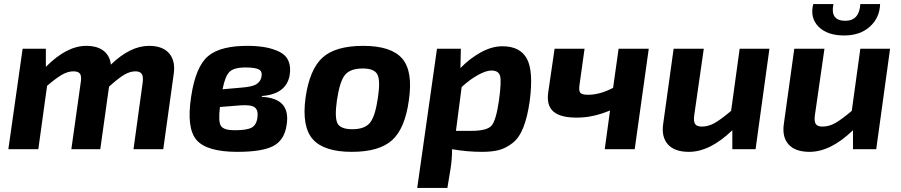

<svg xmlns="http://www.w3.org/2000/svg" viewBox="-20 -732 4422 942"><path d="M205 -493V-404Q307 -507 403 -507Q457 -507 488 -483Q519 -459 524 -415Q619 -507 711 -507Q779 -507 810.5 -469.5Q842 -432 832 -367L781 0H635L680 -327Q684 -358 675 -370Q666 -382 645 -382Q619 -382 591.5 -366.5Q564 -351 515 -307L472 0H330L376 -327Q381 -357 373 -369.5Q365 -382 340 -382Q314 -382 286 -366.5Q258 -351 211 -311L168 0H21L91 -493Z M1265 -261 1264 -257Q1338 -253 1367.5 -218Q1397 -183 1386 -117Q1375 -44 1320.5 -15.5Q1266 13 1145 13Q994 13 944 -45.5Q894 -104 918 -259Q940 -406 1002 -457.5Q1064 -509 1204 -507Q1250 -506 1284.5 -499.5Q1319 -493 1350.5 -478Q1382 -463 1395 -433.5Q1408 -404 1401 -362Q1384 -270 1265 -261ZM1072 -294 1163 -302Q1215 -306 1235.5 -317.5Q1256 -329 1262 -351Q1269 -380 1251.5 -390.5Q1234 -401 1184 -401Q1127 -401 1105.5 -379Q1084 -357 1072 -294ZM1158 -215 1059 -207Q1050 -134 1064.5 -113.5Q1079 -93 1131 -93Q1190 -93 1214 -105.5Q1238 -118 1243 -155Q1248 -191 1230 -205Q1212 -219 1158 -215Z M1762 -507Q1899 -507 1953 -445Q2007 -383 1986 -240Q1967 -101 1903.5 -44Q1840 13 1706 13Q1570 13 1515 -48.5Q1460 -110 1479 -252Q1499 -392 1562.5 -449.5Q1626 -507 1762 -507ZM1760 -396Q1699 -396 1673 -365Q1647 -334 1633 -240Q1621 -155 1636 -126.5Q1651 -98 1709 -98Q1769 -98 1795 -129.5Q1821 -161 1834 -252Q1847 -338 1831.5 -367Q1816 -396 1760 -396Z M2241 -493 2239 -398Q2282 -443 2337 -474Q2392 -505 2445 -505Q2532 -505 2565 -444Q2598 -383 2579 -237Q2568 -158 2547.5 -106.5Q2527 -55 2494.5 -30Q2462 -5 2428.5 4Q2395 13 2345 13Q2272 13 2198 0Q2198 47 2191 93L2175 190H2027L2124 -493ZM2217 -90H2293Q2369 -90 2391.5 -115.5Q2414 -141 2428 -239Q2441 -333 2433.5 -359.5Q2426 -386 2391 -386Q2365 -386 2325 -364Q2285 -342 2245 -305Z M3163 -493 3094 0H2947L2973 -190Q2889 -155 2813 -155Q2731 -154 2695.5 -184.5Q2660 -215 2670 -281L2701 -493H2848L2823 -314Q2819 -286 2827.5 -276.5Q2836 -267 2865 -267Q2923 -267 2988 -301L3015 -493Z M3755 -493 3687 0H3573V-93Q3463 13 3360 13Q3289 13 3256.5 -24Q3224 -61 3234 -126L3285 -493H3433L3386 -166Q3382 -136 3390.5 -123.5Q3399 -111 3423 -111Q3455 -111 3485.5 -128Q3516 -145 3567 -188L3609 -493Z M4201 -712H4298Q4296 -645 4248 -601.5Q4200 -558 4122 -558Q4038 -558 3995.5 -601.5Q3953 -645 3970 -712H4069Q4052 -630 4127 -630Q4196 -630 4201 -712ZM4347 -493 4279 0H4165V-93Q4055 13 3952 13Q3881 13 3848.5 -24Q3816 -61 3826 -126L3877 -493H4025L3978 -166Q3974 -136 3982.5 -123.5Q3991 -111 4015 -111Q4047 -111 4077.5 -128Q4108 -145 4159 -188L4201 -493Z"/></svg>

Font: Ezarion
Style: Bold Italic
Weight: 700
Italic angle: -8°
Designer: Natanael Gama
Version: Version 1.001;PS 001.001;hotconv 1.0.70;makeotf.lib2.5.58329